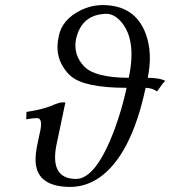

<svg xmlns="http://www.w3.org/2000/svg" viewBox="-20 -718 665 750"><path d="M482.9 -414.1Q514.2 -560.5 454.1 -631.8Q426.8 -663.6 396 -664.1Q298.3 -662.1 276.9 -564.9Q265.1 -503.4 310.1 -457Q353 -414.6 482.9 -414.1ZM125.5 -151.9 138.2 -211.9Q146 -255.9 125.5 -256.8Q110.8 -256.8 82.5 -252L83.5 -280.8Q153.3 -291 195.3 -311Q214.4 -317.9 220.7 -317.9H235.4L200.7 -152.8Q173.8 -19.5 276.9 -19Q354.5 -19 426.8 -210.9Q457 -292.5 474.6 -375Q312.5 -375 258.3 -419.4Q248 -427.7 240.7 -437Q196.8 -489.7 206.1 -557.1Q207.5 -567.9 210 -579.1Q223.1 -640.6 292 -676.3Q335 -697.8 380.4 -698.2Q507.8 -698.2 549.3 -585.9Q577.1 -509.8 557.1 -414.1Q606.9 -413.6 625.5 -401.9Q616.7 -394.5 595.7 -363.8Q594.2 -361.8 593.8 -360.8Q573.7 -374.5 548.8 -375Q492.2 -109.4 366.2 -22.9Q314.5 11.7 255.4 12.2Q125.5 12.2 119.1 -85Q117.7 -114.3 125.5 -151.9Z"/></svg>

Font: Linux Libertine Display Slanted O
Style: Slanted
Weight: 400
Designer: Philipp H. Poll
Foundry: Philipp H. Poll
Version: Version 5.0.9